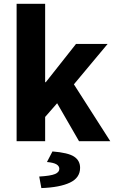

<svg xmlns="http://www.w3.org/2000/svg" viewBox="-20 -720 588 979"><path d="M64.7 0V-700.5H210.2V-301H213.6L367.7 -496.1H528.9L356.8 -290L542.3 0H383L271.3 -193.6L210.2 -123.7V0ZM190.9 239 180 180.2Q238.7 176.7 260.6 167.3Q282.5 158 282.5 140.9Q282.5 126.7 267.8 117.9Q253 109.1 219.4 106.1L247.5 52.2Q327.7 58.5 358 78.7Q388.4 98.8 388.4 135.7Q388.4 186.7 336.5 211.2Q284.6 235.7 190.9 239Z"/></svg>

Font: Mada
Style: Regular
Weight: 400
Designer: Khaled Hosny
Version: Version 1.5